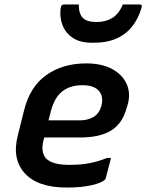

<svg xmlns="http://www.w3.org/2000/svg" viewBox="-20 -832 657 863"><path d="M367 -547Q438 -547 484.5 -521.5Q531 -496 549.5 -454Q568 -412 554 -362L549 -346Q530 -276 479 -245Q428 -214 339 -214H179L177 -208Q161 -150 186 -121Q213 -91 292 -91Q344 -91 382.5 -98.5Q421 -106 461 -122H479Q468 -77 456 -33Q455 -30 454 -28Q453 -26 451 -24Q437 -10 391.5 0.5Q346 11 280 11Q150 11 91.5 -53Q33 -117 60 -223L88 -335Q114 -442 188 -494.5Q262 -547 367 -547ZM350 -449Q295 -449 259.5 -421Q224 -393 208 -330L198 -291H338Q376 -291 401.5 -307Q427 -323 436 -357Q447 -401 422 -426Q412 -437 394 -443Q376 -449 350 -449ZM414 -733Q455 -733 485 -751.5Q515 -770 532 -812H606Q614 -812 616.5 -808Q619 -804 614 -790Q589 -714 536 -677Q483 -640 404 -640H391Q341 -640 308.5 -661Q276 -682 262 -716.5Q248 -751 252 -791Q254 -805 258 -808.5Q262 -812 272 -812H334Q334 -770 352.5 -751.5Q371 -733 414 -733Z"/></svg>

Font: Recursive Mn Lnr St SmB
Style: Italic
Weight: 600
Italic angle: -15°
Monospace: yes
Version: Version 1.079;hotconv 1.0.112;makeotfexe 2.5.65598; ttfautoh